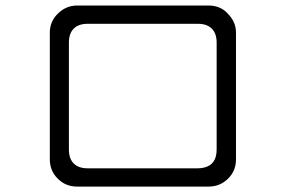

<svg xmlns="http://www.w3.org/2000/svg" viewBox="-20 -692 1040 698"><path d="M837.9 -112.3V-573.2Q837.9 -610.4 811.5 -638.7Q784.2 -671.9 738.3 -671.9H259.8Q219.7 -671.9 189.5 -641.6Q161.1 -613.3 161.1 -573.2V-112.3Q161.1 -71.3 189.9 -42.5Q218.8 -13.7 259.8 -13.7H738.3Q780.3 -13.7 809.6 -43Q837.9 -71.3 837.9 -112.3ZM699.2 -605.5Q732.4 -605.5 750 -587.9Q767.6 -570.3 767.6 -537.1V-148.4Q767.6 -93.8 722.7 -83Q711.9 -80.1 699.2 -80.1H298.8Q265.6 -80.1 248 -97.7Q230.5 -115.2 230.5 -148.4V-537.1Q230.5 -570.3 248 -587.9Q265.6 -605.5 298.8 -605.5Z"/></svg>

Font: FakePearl
Style: ExtraLight
Weight: 300
Version: Version 1.2